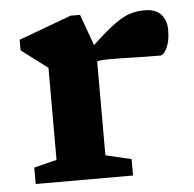

<svg xmlns="http://www.w3.org/2000/svg" viewBox="-44 -574 624 618"><g transform="rotate(-5 268.5 -265.0)"><path d="M446 -526.5Q479.5 -526.5 497.2 -507.8Q515 -489 515 -457Q515 -421 504.2 -399Q493.5 -377 483 -377Q439 -377 398.5 -378.2Q358 -379.5 315.5 -379.5Q304.5 -379.5 295.8 -378.8Q287 -378 278.5 -376V-72.5L361.5 -53V0H47V-53L120.5 -71.5V-369Q111 -376.5 87.2 -394Q63.5 -411.5 36 -433V-467L206 -530H236.5L273 -429Q317.5 -471 346.5 -492Q375.5 -513 398 -519.8Q420.5 -526.5 446 -526.5Z"/></g></svg>

Font: Newsreader 6pt SemiBold
Style: Regular
Weight: 600
Designer: Hugues Gentile
Foundry: Production Type
Version: Version 1.003; ttfautohint (v1.8.3)